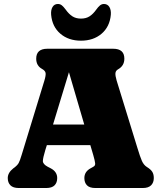

<svg xmlns="http://www.w3.org/2000/svg" viewBox="-20 -945 814 965"><path d="M267.5 -50Q267.5 -27 254.2 -13.5Q241 0 212 0H74.5Q46 0 32.5 -13.5Q19 -27 19 -50Q19 -77 47 -99L58 -107.5Q67.5 -115 73.5 -125Q79.5 -135 89.5 -168.5L203 -539.5Q211 -566 209.2 -577.8Q207.5 -589.5 191.5 -598.5Q162 -614.5 162 -650Q162 -700 218 -700H549Q605 -700 605 -650Q605 -614.5 574 -597Q561.5 -590 560.2 -577.5Q559 -565 566 -541L670 -203.5Q684 -157 693.2 -136.2Q702.5 -115.5 718.5 -105.5Q738 -93.5 745.5 -81.2Q753 -69 753 -50Q753 -27.5 739.5 -13.8Q726 0 697.5 0H459.5Q430.5 0 417.2 -13.5Q404 -27 404 -50Q404 -82.5 436 -99.5L450 -107.5Q459.5 -112.5 458.2 -124.8Q457 -137 448.5 -166.5L434 -215.5H215.5L207.5 -190Q196 -152 195.5 -136Q195 -120 220.5 -106.5L236 -98.5Q267.5 -81.5 267.5 -50ZM246.5 -319H403.5L326.5 -582ZM387 -851.5Q412.5 -851.5 430.2 -863Q448 -874.5 464 -897Q473.5 -910.5 482.5 -917.8Q491.5 -925 502.5 -925Q520.5 -925 529.8 -909.8Q539 -894.5 537 -870.5Q531.5 -810.5 490.5 -775.5Q449.5 -740.5 387 -740.5Q324.5 -740.5 283.5 -775.5Q242.5 -810.5 237 -870.5Q235 -894.5 244 -909.8Q253 -925 271 -925Q282.5 -925 291.2 -917.8Q300 -910.5 310 -897Q326 -874.5 343.8 -863Q361.5 -851.5 387 -851.5Z"/></svg>

Font: Fraunces 72pt SuperSoft Black
Style: Regular
Weight: 900
Version: Version 1.000;[0bf87f6ff]